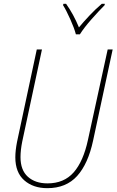

<svg xmlns="http://www.w3.org/2000/svg" viewBox="-20 -972 608 1002"><path d="M227 10Q325 10 382.5 -53.5Q440 -117 466 -239L568 -714H542L439 -242Q415 -130 364.5 -72.5Q314 -15 228 -15Q164 -15 125.5 -49.5Q87 -84 87 -152Q87 -188 96 -233L199 -714H172L69 -232Q60 -186 60 -151Q60 -72 106.5 -31Q153 10 227 10ZM376 -793H397Q419 -828 457.5 -871.5Q496 -915 526 -945L527 -952H511Q478 -924 446.5 -890.5Q415 -857 392 -829Q364 -897 325 -952H311L309 -945Q326 -918 347 -871Q368 -824 376 -793Z"/></svg>

Font: Noto Sans UI SemiCondensed Thin
Style: Italic
Weight: 250
Width: 4
Italic angle: -12°
Designer: Monotype Design Team
Foundry: Monotype Imaging Inc.
Version: Version 1.901